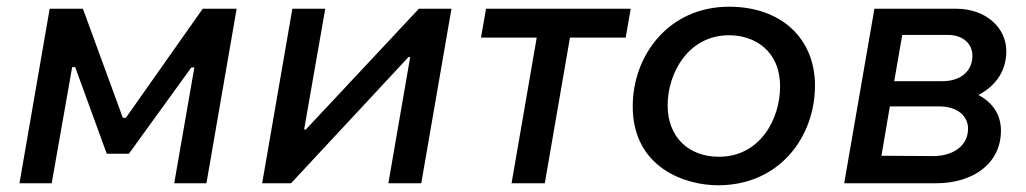

<svg xmlns="http://www.w3.org/2000/svg" viewBox="-20 -546 3056 572"><path d="M38 0H134L195 -346H204L298 -88H364L550 -345H559L499 0H595L685 -520H584L355 -195H346L227 -520H128Z M761 0H847L1197 -376H1202L1137 0H1235L1325 -520H1228L891 -160H886L949 -520H851Z M1413 -434H1579L1504 0H1603L1678 -434H1844L1859 -520H1428Z M2119 6C2304 6 2408 -140 2408 -291C2408 -431 2308 -526 2152 -526C1972 -526 1865 -381 1865 -229C1865 -46 2022 6 2119 6ZM2122 -79C2029 -79 1969 -140 1969 -232C1969 -329 2031 -441 2152 -441C2227 -441 2304 -396 2304 -288C2304 -191 2244 -79 2122 -79Z M2495 0H2768C2881 0 2962 -60 2962 -157C2962 -204 2938 -240 2895 -263C2948 -291 2978 -336 2978 -394C2978 -461 2920 -520 2828 -520H2585ZM2606 -82 2631 -229H2778C2834 -229 2864 -199 2864 -163C2864 -109 2816 -81 2760 -81ZM2644 -304 2668 -442H2803C2851 -442 2877 -414 2877 -380C2877 -337 2846 -304 2786 -304Z"/></svg>

Font: Fixel Display 20240404 Medium
Style: Italic
Weight: 500
Italic angle: -10°
Designer: AlfaBravo + MacPaw
Foundry: Kyrylo Tkachov, Marchela Mozhyna, Serhii Makarenko, Maria Weinstein, Zakhar Kryvoshyya
Version: Version 1.211;Glyphs 3.2 (3225)